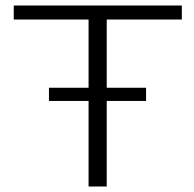

<svg xmlns="http://www.w3.org/2000/svg" viewBox="-20 -678 706 698"><path d="M368 -607V-359H511V-311H368V0H302V-311H158V-359H302V-607H30V-658H641V-607Z"/></svg>

Font: Ysabeau Semilight
Style: Regular
Weight: 300
Designer: Christian Thalmann (Catharsis Fonts)
Version: Version 0.003